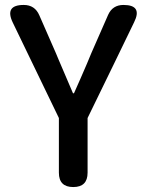

<svg xmlns="http://www.w3.org/2000/svg" viewBox="-20 -756 593 776"><path d="M276 0Q218 0 218 -58V-279L32 -664Q-3 -736 76 -736Q121 -736 139 -694L206 -541Q209 -533 216 -517Q254 -427 275 -379H279Q288 -400 306 -440Q335 -506 349 -541L417 -696Q435 -736 479 -736Q557 -736 522 -666L445 -507L334 -279V-58Q334 0 276 0Z"/></svg>

Font: GenSenRounded TW M
Style: Regular
Weight: 500
Version: Version 1.501;PS 1;hotconv 16.6.51;makeotf.lib2.5.65220